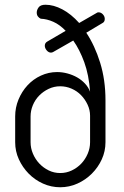

<svg xmlns="http://www.w3.org/2000/svg" viewBox="-20 -783 522 810"><path d="M344 -645Q380 -591 402.5 -518.5Q425 -446 425 -360V-183Q425 -145 409.5 -111Q394 -77 367.5 -50.5Q341 -24 306.5 -8.5Q272 7 234 7Q196 7 161.5 -8.5Q127 -24 101 -50.5Q75 -77 59.5 -111Q44 -145 44 -183V-292Q44 -329 58 -363Q72 -397 96 -423Q120 -449 152.5 -464Q185 -479 221 -479Q243 -479 265 -473Q287 -467 305.5 -456.5Q324 -446 338.5 -430.5Q353 -415 360 -396Q355 -467 335.5 -520.5Q316 -574 289 -612L205 -564Q200 -561 195 -561Q185 -561 177 -570.5Q169 -580 169 -590Q169 -602 180 -608L257 -653Q232 -679 205 -691Q178 -703 152 -704Q145 -707 140 -713.5Q135 -720 135 -730Q135 -741 143 -752Q151 -763 172 -763Q206 -763 243 -743.5Q280 -724 314 -686L387 -728Q390 -731 396 -731Q406 -731 414 -722.5Q422 -714 422 -703Q422 -690 411 -685ZM109 -183Q109 -158 119 -134.5Q129 -111 146 -93Q163 -75 185.5 -64Q208 -53 234 -53Q260 -53 283 -64Q306 -75 323 -93Q340 -111 350 -134.5Q360 -158 360 -183V-295Q360 -319 349.5 -341.5Q339 -364 322 -381.5Q305 -399 282 -409Q259 -419 234 -419Q208 -419 185 -408Q162 -397 145 -379.5Q128 -362 118.5 -339Q109 -316 109 -292Z"/></svg>

Font: AkaAcidDosis
Style: Regular
Weight: 400
Designer: Edgar Tolentino, Pablo Impallari, Igino Marini, Aka-Acid
Foundry: Edgar Tolentino, Pablo Impallari, Igino Marini, Cyberella
Version: Version 1.007